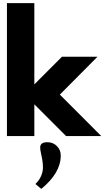

<svg xmlns="http://www.w3.org/2000/svg" viewBox="-20 -880 697 1242"><path d="M209 310.1Q234.4 286.1 246.1 257.8Q257.8 229.5 257.8 204.3Q257.8 179.2 253.7 154.1Q249.5 128.9 244.6 108.6Q239.7 88.4 240 72.8Q240.2 57.1 251.2 48.6Q262.2 40 287.1 40Q323.2 40 348.1 64.9Q373 89.8 373 126Q373 238.8 247.1 341.8ZM24.9 0V-859.9H202.1V-334L380.9 -513.2H610.8L367.2 -268.1L634.8 0H407.2L202.1 -205.1V0Z"/></svg>

Font: Hussar Preview
Style: Bold
Weight: 700
Foundry: Cannot Into Space Fonts, PlusOne Fonts
Version: Version 2.29RC2 "Millennial"